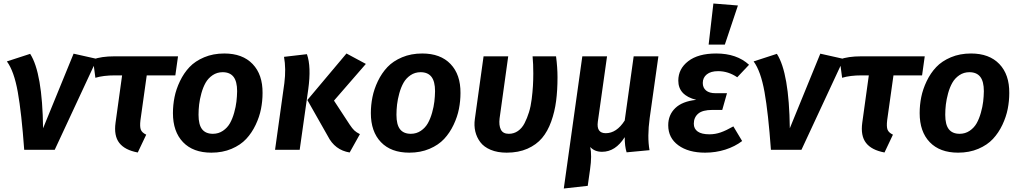

<svg xmlns="http://www.w3.org/2000/svg" viewBox="-20 -849 5773 1088"><path d="M150.9 -543.9Q220.2 -436.5 224.1 -122.1L397 -544.9L529.8 -515.1L290 0H117.2Q102.1 -208.5 80.8 -327.4Q59.6 -446.3 19 -501Z M811.5 -421.9 775.9 -168Q771.5 -130.9 778.1 -114Q784.7 -97.2 808.6 -85.9L760.7 15.1Q687.5 1.5 656 -39.1Q624.5 -79.6 634.8 -153.8L671.9 -421.9H631.8Q565.4 -421.9 520.5 -408.2L506.8 -512.2Q554.7 -529.8 627.9 -529.8H988.8L973.6 -421.9Z M1177.7 16.1Q1074.2 16.1 1017.1 -43.5Q960 -103 960 -208Q960 -253.9 969 -298.8Q978 -343.8 999.8 -389.2Q1021.5 -434.6 1053.7 -468.8Q1085.9 -502.9 1137 -524.4Q1188 -545.9 1251 -545.9Q1354.5 -545.9 1411.6 -486.1Q1468.8 -426.3 1467.8 -321.8Q1467.8 -276.4 1459 -231.7Q1450.2 -187 1428.7 -141.6Q1407.2 -96.2 1375.2 -61.8Q1343.3 -27.3 1292.2 -5.6Q1241.2 16.1 1177.7 16.1ZM1186.5 -90.8Q1218.3 -90.8 1243.4 -107.9Q1268.6 -125 1283 -150.6Q1297.4 -176.3 1306.9 -210.2Q1316.4 -244.1 1319.8 -273.4Q1323.2 -302.7 1323.7 -332Q1323.7 -387.7 1303.2 -413.8Q1282.7 -439.9 1241.7 -439.9Q1210 -439.9 1184.8 -422.9Q1159.7 -405.8 1145 -379.9Q1130.4 -354 1121.1 -320.1Q1111.8 -286.1 1108.4 -256.6Q1105 -227.1 1105 -198.2Q1105 -142.6 1125.2 -116.7Q1145.5 -90.8 1186.5 -90.8Z M1961.4 15.1Q1877.4 1.5 1837.4 -78.1L1721.7 -282.2L1943.4 -545.9L2053.2 -486.8L1872.6 -278.8L1961.4 -143.1Q1976.1 -121.1 1987.5 -110.1Q1999 -99.1 2019.5 -88.9ZM1538.6 0 1591.3 -377.9Q1601.6 -460 1589.4 -526.9L1719.2 -542Q1744.6 -471.2 1726.6 -341.8L1678.2 0Z M2299.3 16.1Q2195.8 16.1 2138.7 -43.5Q2081.5 -103 2081.5 -208Q2081.5 -253.9 2090.6 -298.8Q2099.6 -343.8 2121.3 -389.2Q2143.1 -434.6 2175.3 -468.8Q2207.5 -502.9 2258.5 -524.4Q2309.6 -545.9 2372.6 -545.9Q2476.1 -545.9 2533.2 -486.1Q2590.3 -426.3 2589.4 -321.8Q2589.4 -276.4 2580.6 -231.7Q2571.8 -187 2550.3 -141.6Q2528.8 -96.2 2496.8 -61.8Q2464.8 -27.3 2413.8 -5.6Q2362.8 16.1 2299.3 16.1ZM2308.1 -90.8Q2339.8 -90.8 2365 -107.9Q2390.1 -125 2404.5 -150.6Q2418.9 -176.3 2428.5 -210.2Q2438 -244.1 2441.4 -273.4Q2444.8 -302.7 2445.3 -332Q2445.3 -387.7 2424.8 -413.8Q2404.3 -439.9 2363.3 -439.9Q2331.5 -439.9 2306.4 -422.9Q2281.2 -405.8 2266.6 -379.9Q2252 -354 2242.7 -320.1Q2233.4 -286.1 2230 -256.6Q2226.6 -227.1 2226.6 -198.2Q2226.6 -142.6 2246.8 -116.7Q2267.1 -90.8 2308.1 -90.8Z M3130.9 -529.8Q3139.2 -466.8 3139.2 -411.1Q3139.2 -337.4 3131.3 -276.9Q3123.5 -216.3 3103.5 -160.4Q3083.5 -104.5 3051.5 -66.7Q3019.5 -28.8 2968.8 -6.3Q2918 16.1 2851.1 16.1Q2799.3 16.1 2760.7 0Q2722.2 -16.1 2701.7 -43.5Q2681.2 -70.8 2673.3 -104.2Q2665.5 -137.7 2670.9 -174.8L2720.2 -529.8H2859.9L2811 -178.2Q2806.2 -138.7 2818.1 -114.7Q2830.1 -90.8 2863.3 -90.8Q2892.1 -90.8 2915 -106.7Q2938 -122.6 2952.6 -151.1Q2967.3 -179.7 2977.5 -212.9Q2987.8 -246.1 2992.9 -287.1Q2998 -328.1 3000 -362.3Q3002 -396.5 3002 -433.1Q3002 -486.8 2998 -529.8Z M3661.6 -180.2Q3647 -73.7 3660.6 2L3530.8 14.2Q3520 -19.5 3520 -71.8Q3467.8 11.2 3391.6 11.2Q3349.1 11.2 3324.7 -16.1Q3335 31.7 3323.7 110.8L3310.5 204.1L3174.8 219.2L3279.8 -529.8H3419.9L3367.7 -159.2Q3358.9 -94.2 3412.6 -94.2Q3474.1 -94.2 3520 -166L3570.8 -529.8H3710.9Z M4022.5 -829.1 4161.6 -817.9 4087.4 -596.2H3995.6ZM3975.6 16.1Q3881.3 16.1 3824 -25.6Q3766.6 -67.4 3766.6 -139.2Q3766.6 -197.8 3806.4 -236.3Q3846.2 -274.9 3925.3 -283.2Q3823.7 -308.6 3823.7 -392.1Q3823.7 -459 3880.1 -502.4Q3936.5 -545.9 4038.6 -545.9Q4154.8 -545.9 4224.6 -481.9L4157.7 -411.1Q4106.9 -445.8 4049.3 -445.8Q4007.8 -445.8 3985.1 -427.5Q3962.4 -409.2 3962.4 -378.9Q3962.4 -351.6 3981 -336.2Q3999.5 -320.8 4034.7 -320.8H4099.6L4072.8 -226.1H4016.6Q3960.9 -226.1 3936.3 -204.8Q3911.6 -183.6 3911.6 -147.9Q3911.6 -119.1 3933.8 -103.5Q3956.1 -87.9 4000.5 -87.9Q4032.7 -87.9 4063.7 -98.6Q4094.7 -109.4 4135.7 -132.8L4185.5 -49.8Q4144.5 -18.6 4090.1 -1.2Q4035.6 16.1 3975.6 16.1Z M4382.3 -543.9Q4451.7 -436.5 4455.6 -122.1L4628.4 -544.9L4761.2 -515.1L4521.5 0H4348.6Q4333.5 -208.5 4312.3 -327.4Q4291 -446.3 4250.5 -501Z M5043 -421.9 5007.3 -168Q5002.9 -130.9 5009.5 -114Q5016.1 -97.2 5040 -85.9L4992.2 15.1Q4918.9 1.5 4887.5 -39.1Q4856 -79.6 4866.2 -153.8L4903.3 -421.9H4863.3Q4796.9 -421.9 4752 -408.2L4738.3 -512.2Q4786.1 -529.8 4859.4 -529.8H5220.2L5205.1 -421.9Z M5409.2 16.1Q5305.7 16.1 5248.5 -43.5Q5191.4 -103 5191.4 -208Q5191.4 -253.9 5200.4 -298.8Q5209.5 -343.8 5231.2 -389.2Q5252.9 -434.6 5285.2 -468.8Q5317.4 -502.9 5368.4 -524.4Q5419.4 -545.9 5482.4 -545.9Q5585.9 -545.9 5643.1 -486.1Q5700.2 -426.3 5699.2 -321.8Q5699.2 -276.4 5690.4 -231.7Q5681.6 -187 5660.2 -141.6Q5638.7 -96.2 5606.7 -61.8Q5574.7 -27.3 5523.7 -5.6Q5472.7 16.1 5409.2 16.1ZM5418 -90.8Q5449.7 -90.8 5474.9 -107.9Q5500 -125 5514.4 -150.6Q5528.8 -176.3 5538.3 -210.2Q5547.9 -244.1 5551.3 -273.4Q5554.7 -302.7 5555.2 -332Q5555.2 -387.7 5534.7 -413.8Q5514.2 -439.9 5473.1 -439.9Q5441.4 -439.9 5416.3 -422.9Q5391.1 -405.8 5376.5 -379.9Q5361.8 -354 5352.5 -320.1Q5343.3 -286.1 5339.8 -256.6Q5336.4 -227.1 5336.4 -198.2Q5336.4 -142.6 5356.7 -116.7Q5377 -90.8 5418 -90.8Z"/></svg>

Font: FiraGO SemiBold
Style: Italic
Weight: 600
Italic angle: -8°
Designer: bBox Type GmbH
Foundry: bBox Type GmbH
Version: Version 1.001;PS 001.001;hotconv 1.0.88;makeotf.lib2.5.64775